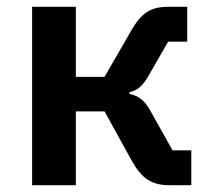

<svg xmlns="http://www.w3.org/2000/svg" viewBox="-20 -542 619 562"><path d="M74 0H202V-216H286L366 -71C395 -19 425 0 475 0H540V-102H485L420 -218C402 -251 383 -262 359 -267V-272C383 -278 398 -290 417 -324L472 -420H528V-522H471C421 -522 394 -504 365 -454L286 -317H202V-522H74Z"/></svg>

Font: Braiins Sans SemiBold
Style: Regular
Weight: 600
Designer: Mike Abbink, Paul van der Laan, Pieter van Rosmalen, Jiri Chlebus, Lubos Buracinsky
Foundry: Bold Monday, Sudetype
Version: Version 1.000;hotconv 1.0.109;makeotfexe 2.5.65596